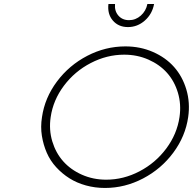

<svg xmlns="http://www.w3.org/2000/svg" viewBox="-20 -930 956 951"><path d="M188 -350.1Q201.7 -445.3 262 -526.1Q322.3 -606.9 412.4 -653.6Q502.4 -700.2 601.1 -700.2Q674.8 -700.2 737.8 -672.6Q800.8 -645 842.3 -598.1Q883.8 -551.3 903.1 -486.3Q922.4 -421.4 912.1 -350.1Q898.4 -254.9 838.6 -174.1Q778.8 -93.3 688.7 -46.1Q598.6 1 500 1Q450.7 1 405.5 -11.5Q360.4 -23.9 324 -46.9Q287.6 -69.8 258.3 -101.8Q229 -133.8 211.9 -172.9Q194.8 -211.9 187.5 -256.8Q180.2 -301.8 188 -350.1ZM231 -350.1Q221.7 -287.1 239 -229.7Q256.3 -172.4 293.2 -130.9Q330.1 -89.4 385.7 -64.7Q441.4 -40 505.9 -40Q591.8 -40 671.1 -81.5Q750.5 -123 803.7 -194.6Q856.9 -266.1 869.1 -350.1Q878.4 -413.1 861.3 -470.5Q844.2 -527.8 807.4 -569.1Q770.5 -610.4 715.1 -634.8Q659.7 -659.2 595.2 -659.2Q509.3 -659.2 429.7 -617.9Q350.1 -576.7 296.6 -505.4Q243.2 -434.1 231 -350.1ZM517.1 -910.2H549.8Q546.4 -876 566.2 -853Q585.9 -830.1 619.1 -830.1Q651.9 -830.1 677.5 -852.8Q703.1 -875.5 710 -910.2H743.2Q733.9 -860.4 697.3 -828.1Q660.6 -795.9 613.8 -795.9Q566.9 -795.9 539.1 -828.1Q511.2 -860.4 517.1 -910.2Z"/></svg>

Font: Trueno UltraLight
Style: Italic
Weight: 250
Designer: Julieta Ulanovsky
Foundry: Julieta Ulanovsky
Version: Version 3.001b | FøM Fix